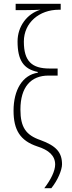

<svg xmlns="http://www.w3.org/2000/svg" viewBox="-20 -780 376 1006"><path d="M212 206H249C283 164 305 110 305 81C305 18 274 -16 192 -46C116 -72 87 -113 87 -206C87 -324 142 -384 234 -384H282V-421H240C147 -421 105 -459 105 -562C105 -662 187 -729 288 -729H298V-760H62V-727H113C146 -727 172 -728 192 -729C121 -708 72 -641 72 -563C72 -465 103 -418 178 -403V-399C98 -387 51 -309 51 -200C51 -100 85 -43 175 -13C236 6 269 36 269 82C269 115 247 161 212 206Z"/></svg>

Font: Kathrein 37 Thin Condensed
Style: Regular
Weight: 250
Width: 3
Designer: Lazydogs Typefoundry, based on Open Sans by Ascender Corporation
Foundry: Lazydogs Typefoundry
Version: Version 1.003;PS 001.003;hotconv 1.0.88;makeotf.lib2.5.64775